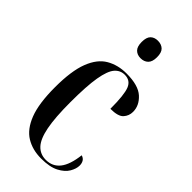

<svg xmlns="http://www.w3.org/2000/svg" viewBox="-239 -815 885 885"><g transform="rotate(45 203.0 -372.5)"><path d="M228 10Q172 10 130 -15.5Q88 -41 64.5 -101.5Q41 -162 41 -268Q41 -374 64.5 -435Q88 -496 131 -521Q174 -546 230 -546Q307 -546 341.5 -514.5Q376 -483 376 -442Q376 -416 359 -397Q342 -378 292 -378Q292 -469 278.5 -502.5Q265 -536 228 -536Q199 -536 179.5 -513.5Q160 -491 150 -433Q140 -375 140 -269Q140 -169 151.5 -110.5Q163 -52 187 -26.5Q211 -1 248 -1Q291 -1 316.5 -33Q342 -65 350 -133Q364 -129 370.5 -118.5Q377 -108 377 -93Q377 -72 363 -48Q349 -24 316.5 -7Q284 10 228 10ZM225 -641Q203 -641 189.5 -654.5Q176 -668 176 -698Q176 -729 189.5 -742Q203 -755 225 -755Q248 -755 262 -742Q276 -729 276 -698Q276 -668 262 -654.5Q248 -641 225 -641Z"/></g></svg>

Font: Noto Serif Display ExtraCondensed Medium
Style: Regular
Weight: 500
Width: 2
Designer: Monotype Design Team
Foundry: Monotype Imaging Inc.
Version: Version 2.009